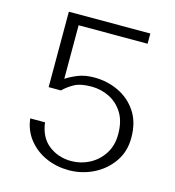

<svg xmlns="http://www.w3.org/2000/svg" viewBox="-106 -790 812 890"><g transform="rotate(15 300.0 -345.0)"><path d="M304 10Q246 10 195.5 -12Q145 -34 111 -76Q77 -118 70 -176H141Q150 -105 196 -69.5Q242 -34 304 -34Q350 -34 390.5 -55Q431 -76 457 -115.5Q483 -155 483 -210Q483 -273 457.5 -313Q432 -353 392 -372.5Q352 -392 307 -392Q254 -392 224.5 -375.5Q195 -359 174 -338H115V-700H506V-651H175V-394Q201 -411 233 -423.5Q265 -436 309 -436Q371 -436 425 -410.5Q479 -385 512.5 -335Q546 -285 546 -210Q546 -143 511 -93.5Q476 -44 421 -17Q366 10 304 10Z"/></g></svg>

Font: Panamera
Style: Regular
Weight: 400
Designer: Bastien Sozeau
Foundry: NBR — Bastien Sozeau
Version: Version 3.002; ttfautohint (v1.8.4.7-5d5b);gftools[0.9.33]